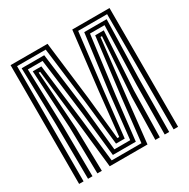

<svg xmlns="http://www.w3.org/2000/svg" viewBox="-177 -960 1101 1120"><g transform="rotate(-30 373.0 -400.0)"><path d="M40 0V-800H289L336.5 -410.5L367 -120H379.5L410 -410.5L455.5 -800H706.5V0H676.5V-776H481.5L435.5 -392L402.5 -96H344L311 -392L263 -776H70V0ZM163 0 157 -313.2 134 -704H192L240.2 -313L273 -24H473.5L506.2 -313L554.5 -704H612.5L589.5 -313.2L583.5 0H553.5L559.5 -288.2L586.5 -680H576.5L532 -288.5L500.5 0H246L214.5 -288.5L170 -680H160L187 -288.2L193 0ZM100 0 97 -369.2 87 -752H239L288 -373.5L319 -72H425.5L458.5 -373.5L508.5 -752H659.5L649.5 -369.2L646.5 0H616.5L619.5 -337.2L631.5 -728H533.5L483.2 -341.5L449.5 -48H295L263.2 -341.5L214 -728H115L127 -337.2L130 0Z"/></g></svg>

Font: Big Shoulders Inline Display Thin Black
Style: Regular
Weight: 900
Version: Version 2.002